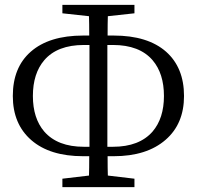

<svg xmlns="http://www.w3.org/2000/svg" viewBox="-20 -762 814 794"><path d="M238 12V-23L348 -36Q349 -62 349 -116H324Q186 -116 109.5 -182.5Q33 -249 33 -365Q33 -483 107 -548Q183 -615 324 -615H349Q349 -669 348 -695L238 -707V-742H536V-707L426 -695Q425 -669 425 -615H450Q591 -615 667 -548Q741 -482 741 -365Q741 -250 665 -184Q587 -116 450 -116H425Q425 -62 426 -36L536 -23V12ZM327 -155H350Q350 -242 350 -328V-393Q350 -485 350 -576H327Q217 -576 163 -513Q116 -458 116 -365Q116 -273 163 -218Q218 -155 327 -155ZM424 -155H447Q556 -155 611 -218Q658 -273 658 -365Q658 -458 611 -513Q557 -576 447 -576H424Q424 -485 424 -393V-328Q424 -242 424 -155Z"/></svg>

Font: Cactus Classical Serif
Style: Regular
Weight: 400
Designer: Henry Chan (via Glyphwiki)、田海東、宇文滿月
Foundry: Moonlit Owen
Version: Version 1.000